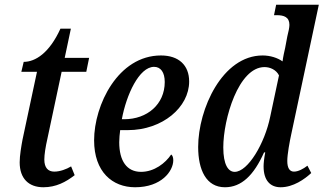

<svg xmlns="http://www.w3.org/2000/svg" viewBox="-20 -780 1365 810"><path d="M163 10C216 10 258 -12 295 -41L280 -78C260 -66 233 -56 209 -56C183 -56 167 -72 167 -107C167 -128 172 -160 180 -195L240 -477H344L356 -536H253L279 -659H235C188 -556 129 -519 80 -519L70 -477H136L75 -191C70 -164 63 -124 63 -95C63 -27 101 10 163 10Z M550 10C661 10 711 -58 711 -104C711 -115 708 -125 702 -128C678 -92 631 -55 575 -55C515 -55 483 -101 483 -180C483 -196 485 -216 487 -231H519C666 -231 778 -328 778 -436C778 -505 734 -546 659 -546C478 -546 377 -337 377 -188C377 -55 454 10 550 10ZM504 -277H494C513 -380 567 -498 630 -498C658 -498 675 -475 675 -434C675 -340 601 -277 504 -277Z M929 10C999 10 1051 -41 1094 -137H1099C1094 -112 1092 -90 1092 -78C1092 -19 1120 10 1164 10C1217 10 1265 -24 1293 -50L1277 -81C1259 -67 1238 -56 1220 -56C1202 -56 1192 -71 1192 -101C1192 -129 1202 -183 1209 -215L1325 -760H1145L1136 -716H1147C1178 -716 1201 -708 1201 -675C1201 -664 1197 -646 1192 -626L1183 -578C1180 -566 1174 -538 1172 -521C1151 -536 1120 -546 1088 -546C918 -546 816 -320 816 -160C816 -63 850 10 929 10ZM970 -55C943 -55 922 -85 922 -158C922 -278 986 -497 1096 -497C1119 -497 1145 -486 1157 -462L1120 -288C1097 -175 1026 -55 970 -55Z"/></svg>

Font: Noto Serif Condensed Medium
Style: Italic
Weight: 500
Width: 3
Italic angle: -12°
Designer: Monotype Design Team
Foundry: Monotype Imaging Inc.
Version: Version 2.013